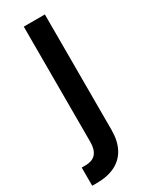

<svg xmlns="http://www.w3.org/2000/svg" viewBox="-214 -589 660 837"><g transform="rotate(-30 116.0 -170.0)"><path d="M71.4 -545.5H177.6V35.5Q177.6 90.2 157.8 127.8Q138.1 165.5 99.6 185Q61.1 204.5 4.6 204.5Q-1.1 204.5 -6.2 204.5Q-11.4 204.5 -17 204.2V112.9Q-12.1 112.9 -8.3 112.9Q-4.6 112.9 0 112.9Q37.6 112.9 54.5 92.9Q71.4 72.8 71.4 34.8Z"/></g></svg>

Font: InterMG Medium
Style: Regular
Weight: 500
Designer: Rasmus Andersson
Foundry: rsms
Version: Version 3.019;December 26, 2023;FontCreator 15.0.0.2955 64-b